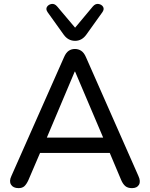

<svg xmlns="http://www.w3.org/2000/svg" viewBox="-20 -965 774 992"><path d="M368 -754Q332 -754 309 -786L226 -902Q215 -918 223 -930Q231 -942 246.5 -944.5Q262 -947 275 -932L368 -822L460 -932Q473 -947 489 -944.5Q505 -942 512.5 -930Q520 -918 509 -902L426 -786Q403 -754 368 -754ZM76 7Q48 7 37 -11Q26 -29 39 -56L311 -670Q321 -693 335 -702.5Q349 -712 367 -712Q385 -712 399.5 -702.5Q414 -693 424 -670L695 -56Q708 -28 698 -10.5Q688 7 662 7Q640 7 627.5 -3.5Q615 -14 606 -35L547 -175H187L127 -35Q117 -13 106 -3Q95 7 76 7ZM366 -595 222 -254H513L368 -595Z"/></svg>

Font: Chiron GoRound TC
Style: Regular
Weight: 400
Designer: Ryoko NISHIZUKA 西塚涼子 (kana, bopomofo & ideographs); Paul D. Hunt (Latin, Greek & Cyrillic); Sandoll Communications 산돌커뮤니
Foundry: Adobe
Version: Version 1.000;hotconv 1.1.1;makeotfexe 2.6.0